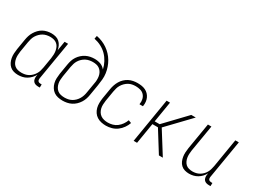

<svg xmlns="http://www.w3.org/2000/svg" viewBox="-46 -1338 2591 1948"><g transform="rotate(30 1250.0 -363.5)"><path d="M178 8Q151 8 126 1Q101 -6 82.5 -22.5Q64 -39 53 -61.5Q42 -84 37.5 -109.5Q33 -135 34.5 -162Q36 -189 40 -215L60 -335Q64 -360 71.5 -384Q79 -408 92.5 -430.5Q106 -453 124.5 -472.5Q143 -492 166 -504.5Q189 -517 214 -522.5Q239 -528 263 -528Q290 -528 315 -521Q340 -514 358 -497.5Q376 -481 387 -458Q398 -435 402 -410L420 -520H461L386 -71Q385 -62 386 -54Q387 -46 392 -40Q397 -34 405.5 -31.5Q414 -29 422 -29H435L434 8H415Q399 8 384 3.5Q369 -1 359 -12Q349 -23 346 -39Q343 -55 345 -71L349 -94Q337 -71 318.5 -51Q300 -31 276.5 -17Q253 -3 227.5 2.5Q202 8 178 8ZM197 -29Q217 -29 237.5 -33Q258 -37 277 -47.5Q296 -58 311.5 -73.5Q327 -89 338.5 -107.5Q350 -126 355.5 -146.5Q361 -167 365 -187L385 -307Q388 -329 389 -351Q390 -373 386.5 -394Q383 -415 374.5 -434Q366 -453 350 -466.5Q334 -480 313.5 -485.5Q293 -491 270 -491Q250 -491 229 -486.5Q208 -482 189 -471.5Q170 -461 154 -445Q138 -429 126.5 -410Q115 -391 109.5 -370.5Q104 -350 100 -329L80 -209Q77 -187 76 -165.5Q75 -144 79 -123Q83 -102 92 -83.5Q101 -65 117 -52Q133 -39 154 -34Q175 -29 197 -29Z M699 8Q671 8 644 2Q617 -4 596 -19Q575 -34 561 -56.5Q547 -79 540.5 -105Q534 -131 535 -159Q536 -187 540 -215L560 -335Q564 -360 572 -384.5Q580 -409 594.5 -431Q609 -453 629.5 -471.5Q650 -490 673.5 -501.5Q697 -513 722 -518Q747 -523 772 -523Q790 -523 808 -520Q826 -517 842.5 -511Q859 -505 872.5 -494.5Q886 -484 897 -471Q888 -513 867.5 -551.5Q847 -590 817.5 -620Q788 -650 749.5 -670Q711 -690 667 -699L674 -735Q710 -728 742.5 -714.5Q775 -701 803 -681.5Q831 -662 854.5 -637Q878 -612 895.5 -582.5Q913 -553 924.5 -520Q936 -487 941 -451.5Q946 -416 942.5 -379Q939 -342 933 -305L913 -185Q909 -159 901 -134.5Q893 -110 878.5 -87Q864 -64 844 -45Q824 -26 800 -14Q776 -2 750 3Q724 8 699 8ZM701 -29Q721 -29 742 -33Q763 -37 782.5 -47.5Q802 -58 818.5 -74.5Q835 -91 846 -110Q857 -129 863.5 -149.5Q870 -170 873 -191L896 -328Q898 -349 897 -369Q896 -389 890.5 -407.5Q885 -426 874 -441.5Q863 -457 847.5 -467.5Q832 -478 812.5 -482Q793 -486 772 -486Q752 -486 731.5 -482Q711 -478 691.5 -468Q672 -458 655.5 -442.5Q639 -427 627.5 -408.5Q616 -390 610 -370Q604 -350 600 -329L580 -209Q577 -187 575.5 -165Q574 -143 578.5 -122Q583 -101 593 -82.5Q603 -64 619 -51.5Q635 -39 656.5 -34Q678 -29 701 -29Z M1207 8Q1179 8 1151.5 2Q1124 -4 1101.5 -18.5Q1079 -33 1064 -55Q1049 -77 1042 -103.5Q1035 -130 1035.5 -158.5Q1036 -187 1040 -215L1060 -335Q1064 -360 1072.5 -385Q1081 -410 1094.5 -433Q1108 -456 1128 -475Q1148 -494 1171.5 -506Q1195 -518 1221 -523Q1247 -528 1271 -528Q1296 -528 1319.5 -524.5Q1343 -521 1364 -511Q1385 -501 1400.5 -485Q1416 -469 1425.5 -448.5Q1435 -428 1437.5 -404Q1440 -380 1436 -356L1435 -351H1395V-355Q1400 -383 1394 -410Q1388 -437 1370.5 -456.5Q1353 -476 1326.5 -483.5Q1300 -491 1272 -491Q1251 -491 1230 -487Q1209 -483 1189.5 -472Q1170 -461 1154 -445Q1138 -429 1126.5 -410Q1115 -391 1109.5 -370.5Q1104 -350 1100 -329L1080 -209Q1077 -187 1076 -164Q1075 -141 1080 -120Q1085 -99 1096 -81Q1107 -63 1124.5 -51Q1142 -39 1163.5 -34Q1185 -29 1208 -29Q1235 -29 1263 -36.5Q1291 -44 1314.5 -62Q1338 -80 1355 -104.5Q1372 -129 1382 -156L1416 -143Q1405 -111 1384.5 -82Q1364 -53 1336 -32Q1308 -11 1274 -1.5Q1240 8 1207 8Z M1529 0 1615 -520H1655L1615 -278H1673L1904 -520H1957L1708 -260L1871 0H1825L1674 -242H1609L1569 0Z M2181 8Q2155 8 2130.5 1Q2106 -6 2087.5 -23Q2069 -40 2059 -63Q2049 -86 2045 -111Q2041 -136 2042.5 -162.5Q2044 -189 2048 -215L2099 -520H2140L2088 -209Q2085 -188 2084 -166Q2083 -144 2086.5 -123.5Q2090 -103 2099 -84.5Q2108 -66 2122.5 -53Q2137 -40 2158 -34.5Q2179 -29 2201 -29Q2221 -29 2241 -33.5Q2261 -38 2279.5 -48.5Q2298 -59 2313.5 -74.5Q2329 -90 2339.5 -108.5Q2350 -127 2355.5 -147Q2361 -167 2365 -187L2420 -520H2461L2386 -71Q2385 -62 2386 -54Q2387 -46 2392 -40Q2397 -34 2405.5 -31.5Q2414 -29 2422 -29H2435L2434 8H2415Q2399 8 2384 3.5Q2369 -1 2359 -12Q2349 -23 2346 -39Q2343 -55 2345 -71L2349 -93Q2337 -70 2319 -50.5Q2301 -31 2278.5 -17.5Q2256 -4 2231 2Q2206 8 2181 8Z"/></g></svg>

Font: Iosevka Curly Extralight
Style: Italic
Weight: 200
Italic angle: -9°
Monospace: yes
Designer: Belleve Invis
Foundry: Belleve Invis
Version: Version 22.1.2; ttfautohint (v1.8.4)